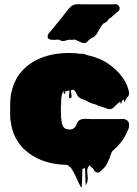

<svg xmlns="http://www.w3.org/2000/svg" viewBox="-20 -786 662 927"><path d="M597 -201Q603 -195 603 -187Q605 -174 599 -160.5Q593 -147 588 -137Q579 -118 567.5 -103.5Q556 -89 543 -75Q540 -72 535.5 -68Q531 -64 529 -62Q527 -61 524 -58Q524 -58 522 -56Q518 -49 515 -40Q512 -31 509 -23Q505 -15 501 -5Q497 5 492 13L486 21L485 22Q482 25 479.5 27.5Q477 30 474 32Q471 35 468.5 38Q466 41 462 44Q455 49 447 46.5Q439 44 434 37Q433 35 432.5 32.5Q432 30 430 29Q428 27 428 26Q424 24 419 19Q416 17 414 14Q412 12 412 12Q402 22 401.5 35Q401 48 403 62Q405 76 402 90Q402 93 398 99Q397 101 396 105.5Q395 110 394 108Q392 87 392 66.5Q392 46 390 25Q390 25 386 27Q385 27 384.5 27.5Q384 28 382 28Q379 28 378 29Q377 51 376.5 74.5Q376 98 374 121Q374 122 373 119.5Q372 117 370 116L366 109Q363 103 360 96.5Q357 90 354 84Q344 60 330 36Q325 27 320 20Q320 22 318 22Q317 23 314 17Q308 10 301 10Q172 7 95 -67L91 -71Q69 -94 53.5 -124.5Q38 -155 33 -192Q29 -210 29 -228Q29 -246 29 -265V-266Q29 -274 29 -282.5Q29 -291 30 -300Q30 -305 30.5 -310Q31 -315 32 -320Q32 -322 32 -325Q32 -328 33 -331Q33 -332 33.5 -333Q34 -334 34 -335Q39 -361 49 -384.5Q59 -408 73 -428Q75 -431 80 -436Q118 -482 177.5 -506Q237 -530 310 -530Q316 -530 322 -530Q328 -530 333 -529Q339 -531 344 -529L368 -526Q382 -528 391 -524L397 -521Q462 -507 504 -477.5Q546 -448 571 -413Q573 -410 575.5 -406.5Q578 -403 580 -399Q593 -380 599 -356Q600 -355 600 -353.5Q600 -352 601 -350Q605 -336 602 -327Q602 -326 601.5 -325.5Q601 -325 601 -325Q600 -321 598 -319.5Q596 -318 594 -316Q593 -315 592 -313.5Q591 -312 590 -310Q590 -310 588 -306Q586 -302 584 -300Q583 -299 582.5 -296Q582 -293 580 -294Q578 -296 578 -299.5Q578 -303 576 -305Q575 -306 572 -303Q570 -301 568 -295Q567 -292 566.5 -288.5Q566 -285 564 -285Q562 -285 562 -289.5Q562 -294 560 -295Q560 -296 556 -292Q552 -288 548 -286Q540 -279 530 -268.5Q520 -258 508 -259Q500 -259 492 -263Q484 -267 476 -269Q472 -271 466.5 -272Q461 -273 456 -275Q452 -277 447 -279.5Q442 -282 437 -283Q431 -285 424.5 -286.5Q418 -288 413 -291Q408 -293 403 -296Q398 -299 393 -301Q388 -304 382.5 -305.5Q377 -307 372 -309Q368 -311 366 -313Q358 -317 353 -327Q349 -334 345.5 -341.5Q342 -349 335 -353L329 -347Q333 -351 333 -353Q332 -353 328.5 -352Q325 -351 323 -350V-341Q324 -337 324.5 -333.5Q325 -330 325 -326Q327 -318 324 -315Q323 -312 320.5 -312Q318 -312 316 -312L315 -313Q313 -315 313 -320Q313 -325 314 -330.5Q315 -336 315 -341V-346Q315 -349 314.5 -349.5Q314 -350 314 -350Q313 -350 312 -349.5Q311 -349 310 -349Q306 -347 306 -347Q305 -346 301 -346Q300 -346 298.5 -347Q297 -348 296 -346Q295 -344 295 -338Q295 -332 292 -333Q287 -335 287 -340Q287 -345 288 -348Q286 -346 286 -346Q284 -342 284 -342Q283 -340 282 -337Q281 -334 280 -332Q277 -326 277 -318Q276 -313 275.5 -307Q275 -301 275 -295V-290Q275 -286 275 -281.5Q275 -277 274 -272Q274 -258 274 -246.5Q274 -235 275 -224V-218Q276 -216 276 -211Q276 -206 277 -204Q277 -201 277.5 -198.5Q278 -196 278 -193Q279 -192 279 -190.5Q279 -189 280 -187Q284 -174 292 -167Q294 -165 301 -163Q303 -162 307 -162Q311 -161 314 -161Q317 -161 321 -161Q323 -162 325.5 -162Q328 -162 330 -163Q333 -165 336.5 -167Q340 -169 342 -172Q343 -174 344 -175Q345 -176 346 -177L352 -191Q355 -200 363 -205Q365 -208 368.5 -208.5Q372 -209 371 -209Q375 -211 378 -211Q386 -213 398.5 -212Q411 -211 421 -211H552Q559 -211 566.5 -211.5Q574 -212 581 -211Q587 -209 590 -207L595 -204Q597 -202 597 -201ZM553 -758Q562 -748 555 -736Q552 -732 548 -729Q544 -726 540 -723Q534 -718 529 -713Q524 -708 518 -703Q516 -701 512.5 -699Q509 -697 506 -695Q502 -691 499 -686.5Q496 -682 491 -678Q488 -676 484.5 -675Q481 -674 479 -672Q472 -665 467 -656.5Q462 -648 457 -640Q453 -632 448 -624Q443 -616 436 -610Q431 -606 425 -603.5Q419 -601 414 -597Q407 -591 401 -584Q395 -577 384 -578Q375 -579 367 -583.5Q359 -588 351 -591Q349 -592 345.5 -593.5Q342 -595 340 -595Q338 -595 336 -594.5Q334 -594 332 -594Q326 -593 320 -594Q314 -595 308 -593Q302 -592 296.5 -590Q291 -588 285 -588Q278 -587 271.5 -591Q265 -595 257 -595Q256 -595 253.5 -594.5Q251 -594 249 -594Q245 -593 238.5 -593.5Q232 -594 222 -595Q221 -595 221 -596Q218 -596 216 -598Q215 -598 214 -599Q208 -606 211 -616Q213 -622 215 -624Q219 -630 222 -632L244 -659L290 -716Q298 -726 306 -736.5Q314 -747 324 -756Q326 -758 330 -760Q340 -765 347 -765Q356 -766 365.5 -765.5Q375 -765 384 -765H526Q530 -765 534.5 -765.5Q539 -766 543 -765Q549 -764 552 -759Q553 -759 553 -758.5Q553 -758 553 -758Z"/></svg>

Font: Rubik Wet Paint
Style: Regular
Weight: 400
Designer: Hubert and Fischer, NaN
Foundry: Hubert and Fischer, NaN
Version: Version 2.200